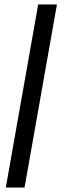

<svg xmlns="http://www.w3.org/2000/svg" viewBox="-20 -740 275 860"><path d="M6 100 151 -720H235L90 100Z"/></svg>

Font: DM Sans 28pt
Style: Italic
Weight: 400
Italic angle: -10°
Version: Version 4.004;gftools[0.9.30]